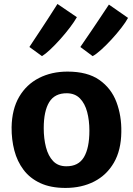

<svg xmlns="http://www.w3.org/2000/svg" viewBox="-20 -916 654 944"><path d="M302 8Q229 8 178 -15.8Q127 -39.5 95.8 -81Q64.5 -122.5 50.5 -176.2Q36.5 -230 37 -290Q38.5 -379 74.2 -440Q110 -501 171.8 -532.5Q233.5 -564 312 -564Q410 -564 468.5 -523Q527 -482 552.5 -414.2Q578 -346.5 576.5 -267Q575.5 -177.5 540 -116.2Q504.5 -55 443 -23.5Q381.5 8 302 8ZM306 -98.5Q365.5 -98 392.5 -143Q419.5 -188 419.5 -273.5Q419.5 -324 408.5 -365.5Q397.5 -407 373.2 -432Q349 -457 309 -457.5Q249 -458 222 -413.8Q195 -369.5 195 -286Q195 -235 206 -192.2Q217 -149.5 241.2 -124Q265.5 -98.5 306 -98.5ZM186.5 -640 124.5 -685Q136 -702.5 151.2 -725.5Q166.5 -748.5 183.2 -773.8Q200 -799 215.5 -823.2Q231 -847.5 243.5 -866.8Q256 -886 262.5 -896.5L358 -831.5Q345.5 -809.5 324 -781Q302.5 -752.5 276.8 -723.8Q251 -695 227 -672.5Q203 -650 186.5 -640ZM435.5 -640 375 -685Q385 -700 400.2 -722Q415.5 -744 432.5 -769.2Q449.5 -794.5 465.8 -818.8Q482 -843 495.2 -863Q508.5 -883 515.5 -893.5L609.5 -828Q598.5 -807.5 576.5 -779Q554.5 -750.5 528.2 -722Q502 -693.5 477.2 -671.2Q452.5 -649 435.5 -640Z"/></svg>

Font: Koeln Type Sans
Style: Bold
Weight: 700
Designer: Eben Sorkin
Foundry: Eben Sorkin
Version: Version 2.001